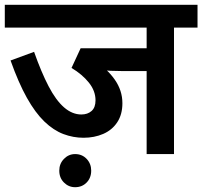

<svg xmlns="http://www.w3.org/2000/svg" viewBox="-20 -642 843 800"><path d="M705 -527V0H591V-346H485Q458 -346 440.5 -347Q423 -348 412 -350L374 -388Q426 -356 458 -310.5Q490 -265 490 -212Q490 -165 468.5 -132.5Q447 -100 410 -84Q373 -68 328 -68Q285 -68 244 -83.5Q203 -99 165 -135.5Q127 -172 92 -234.5Q57 -297 24 -390L122 -426Q152 -341 182.5 -282.5Q213 -224 247 -194.5Q281 -165 319 -165Q345 -165 361.5 -179.5Q378 -194 378 -224Q378 -263 350.5 -297.5Q323 -332 278 -359L316 -441H591V-527H0V-622H803V-527ZM227 69Q227 40 246.5 20Q266 0 293 0Q322 0 341 20Q360 40 360 69Q360 99 341 118.5Q322 138 293 138Q266 138 246.5 118.5Q227 99 227 69Z"/></svg>

Font: Noto Sans Devanagari SemiBold
Style: Regular
Weight: 600
Version: Version 2.003